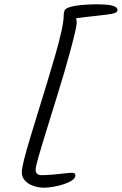

<svg xmlns="http://www.w3.org/2000/svg" viewBox="-20 -813 564 889"><path d="M524 -766Q524 -760 518.5 -756Q513 -752 497.5 -749Q482 -746 455 -743Q428 -740 384 -735Q355 -732 339.5 -729.5Q324 -727 310 -727Q303 -727 295.5 -733Q288 -739 283 -747Q278 -755 278 -761Q279 -770 293.5 -776.5Q308 -783 331 -786.5Q354 -790 380 -791.5Q406 -793 428 -793Q448 -793 470.5 -791.5Q493 -790 508.5 -784Q524 -778 524 -766ZM335 -709Q335 -696 327 -661.5Q319 -627 306 -579Q293 -531 277 -476Q261 -421 244 -367Q227 -313 213 -267Q191 -196 177.5 -151.5Q164 -107 157 -82.5Q150 -58 147.5 -45.5Q145 -33 145 -27Q145 -15 152 -8.5Q159 -2 171 -2Q196 -2 224.5 -4.5Q253 -7 277.5 -10Q302 -13 314 -13Q322 -13 325.5 -10Q329 -7 329 -1Q329 12 313 22.5Q297 33 273.5 40.5Q250 48 226 52Q202 56 186 56Q158 56 134 47.5Q110 39 95.5 23Q81 7 81 -15Q81 -33 91.5 -74.5Q102 -116 119.5 -174Q137 -232 157.5 -298Q178 -364 198.5 -431.5Q219 -499 236.5 -560Q254 -621 264.5 -668.5Q275 -716 275 -742Q275 -758 281 -765Q287 -772 294 -772Q302 -772 311.5 -763Q321 -754 328 -739.5Q335 -725 335 -709Z"/></svg>

Font: Kalam Variable Light
Style: Regular
Weight: 300
Designer: Lipi Raval, Jonny Pinhorn
Foundry: Indian Type Foundry
Version: Version 3.000